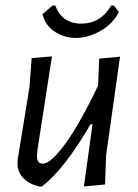

<svg xmlns="http://www.w3.org/2000/svg" viewBox="-20 -667 495 691"><path d="M390 -647 408 -624Q386 -581 343 -556.5Q300 -532 258 -530.5Q216 -529 179.5 -551.5Q143 -574 133 -616L169 -647H179Q203 -582 272.5 -582Q342 -582 380 -647ZM167 -464 115 -129 113 -108Q112 -78 134 -78Q163 -78 216 -151Q269 -224 333 -359L337 -456L412 -463L362 -109L358 -3L282 4L313 -220H306Q211 -57 131 4H120Q86 -4 64 -26Q42 -48 43 -82L44 -95L86 -353L94 -458Z"/></svg>

Font: Alegreya Sans
Style: Italic
Weight: 400
Italic angle: -7°
Designer: Juan Pablo del Peral
Foundry: Huerta Tipografica
Version: Version 2.007